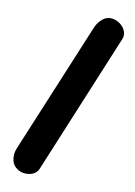

<svg xmlns="http://www.w3.org/2000/svg" viewBox="-90 -797 656 931"><g transform="rotate(10 238.0 -332.0)"><path d="M64.5 63.5Q38.6 47.9 33 19Q27.3 -9.8 39.1 -38.1L305.7 -679.7Q317.4 -708 340.6 -726.1Q363.8 -744.1 393.6 -737.3Q413.6 -732.9 429.7 -719.2Q445.8 -705.6 452.4 -687Q459 -668.5 451.2 -649.4L166.5 38.1Q154.8 66.4 122.6 72.8Q90.3 79.1 64.5 63.5Z"/></g></svg>

Font: Mikhak ExtraBold
Style: Regular
Weight: 800
Designer: Amin Abedi
Version: Version 3.3